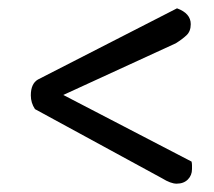

<svg xmlns="http://www.w3.org/2000/svg" viewBox="-20 -529 513 461"><path d="M440 -141Q441 -136 441 -132Q441 -128 441 -123Q441 -108 431 -98Q421 -88 404 -88Q390 -88 369 -101L64 -267Q54 -282 54 -300Q54 -328 71 -338L405 -509Q438 -497 438 -471Q438 -454 428 -444.5Q418 -435 402 -425L132 -301Z"/></svg>

Font: Baloo Chettan 2
Style: Regular
Weight: 400
Designer: Maithili Shingre, Unnati Kotecha and Ek Type
Foundry: Ek Type
Version: Version 1.640;hotconv 1.0.111;makeotfexe 2.5.65597; ttfautoh